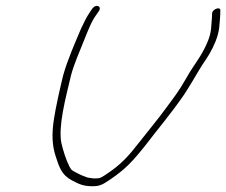

<svg xmlns="http://www.w3.org/2000/svg" viewBox="-20 -666 785 666"><path d="M300.8 -637 292.5 -625C279.7 -606 272.7 -591.1 261.7 -568C240.2 -517 213.6 -457.6 198.7 -403C188.1 -359.4 173.3 -293.8 167.1 -253C158.8 -198.5 161.1 -161.1 173.1 -124C185 -87.3 193.6 -59 229.2 -40.5C252.6 -28.4 266.5 -20 301.8 -20C325.6 -20 336.2 -25.7 361.7 -43C414.8 -78.9 441.2 -107.4 485.3 -163C529.4 -220.7 570.6 -269 611 -327C629.2 -351 665 -414.8 681.1 -440C700.5 -468.4 714 -488.7 727.5 -522C743 -560.2 740.9 -582.4 743.8 -612L744.2 -627C747.7 -644.9 718.4 -636.6 715.7 -620L715.2 -605C712 -576.6 715.1 -557.5 700.7 -522.5C678.4 -468.3 655 -446.7 625 -393C599.6 -347.9 581 -325.4 554 -288.5C525.7 -249.8 495.5 -214.2 464.3 -174C425.3 -123.7 399.5 -95.5 352.3 -64C330.9 -49.8 328.5 -47 310.1 -47C305.4 -47 301.2 -47.3 297.5 -48L284.2 -50C270.6 -55.2 264.6 -56.6 248.7 -65C231.5 -74.1 227.4 -75 221 -88C209.3 -110.9 199.4 -142.2 192.9 -170C181.5 -227.3 206.9 -323.2 226.4 -405C237.1 -444.6 255.7 -486.7 270.5 -523.5C285.6 -560.8 296.2 -590.4 315.6 -617L323.9 -629C333.1 -645.3 312.7 -652.6 300.8 -637Z"/></svg>

Font: Take Off
Style: Drunk
Weight: 400
Foundry: Cannot Into Space Fonts
Version: Version 0.89